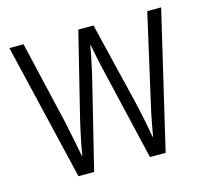

<svg xmlns="http://www.w3.org/2000/svg" viewBox="-83 -627 778 721"><g transform="rotate(-15 306.0 -266.0)"><path d="M332 -354Q325 -382 319.5 -410Q314 -438 309 -463H307Q303 -438 297 -409.5Q291 -381 285 -354L198 0H137L11 -532H66L141 -210Q149 -172 156 -137.5Q163 -103 169 -71H171Q175 -97 182.5 -133.5Q190 -170 199 -208L279 -532H338L417 -206Q424 -176 431 -141.5Q438 -107 444 -71H446Q451 -100 456 -126.5Q461 -153 469 -188L547 -532H601L476 0H415Z"/></g></svg>

Font: Noto Sans Lao Condensed Light
Style: Regular
Weight: 300
Width: 3
Designer: Monotype Design Team
Foundry: Monotype Imaging Inc.
Version: Version 2.003; ttfautohint (v1.8.4.7-5d5b)